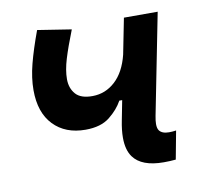

<svg xmlns="http://www.w3.org/2000/svg" viewBox="-65 -598 717 678"><g transform="rotate(-10 293.0 -259.0)"><path d="M217.8 -151.4Q145.5 -151.4 103 -195.8Q60.5 -240.2 60.5 -320.8Q60.5 -364.3 73.2 -413.6Q85.9 -462.9 109.9 -527.8L231 -508.8Q208 -450.7 195.8 -410.6Q183.6 -370.6 183.6 -338.4Q183.6 -306.2 202.1 -284.9Q220.7 -263.7 263.2 -264.2Q309.1 -264.6 344 -296.6Q378.9 -328.6 394 -389.2L419.4 -517.6H540.5L469.2 -156.7Q465.8 -139.6 465.8 -127.9Q465.8 -112.8 471.2 -105Q481 -91.3 506.3 -91.3Q518.6 -91.3 531.7 -93.3L512.7 7.8Q502.9 8.8 491.5 9.3Q480 9.8 469.7 9.8Q390.6 9.8 360.8 -31.2Q342.3 -56.6 342.3 -100.6Q342.3 -127.9 349.1 -161.6L362.8 -231.9H352.5Q336.4 -202.1 304.7 -176.8Q272.9 -151.4 217.8 -151.4Z"/></g></svg>

Font: CaskaydiaCove NFP SemiBold
Style: Italic
Weight: 600
Italic angle: -10°
Designer: Aaron Bell
Foundry: Saja Typeworks
Version: Version 2111.001; VTT 6.35;Nerd Fonts 3.1.1